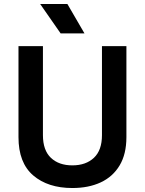

<svg xmlns="http://www.w3.org/2000/svg" viewBox="-20 -932 728 966"><path d="M344 14Q221 14 147 -49.5Q73 -113 73 -242V-700H196V-252Q196 -176 236 -138Q276 -100 344 -100Q412 -100 452.5 -138Q493 -176 493 -252V-700H616V-242Q616 -157 582 -100Q548 -43 487 -14.5Q426 14 344 14ZM285 -764 182 -912H319L405 -764Z"/></svg>

Font: SUSE SemiBold
Style: Regular
Weight: 600
Designer: Rene Bieder
Foundry: SUSE
Version: Version 1.000